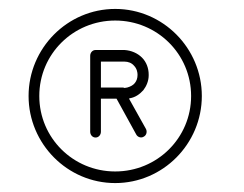

<svg xmlns="http://www.w3.org/2000/svg" viewBox="-20 -606 546 430"><path d="M68 -391C68 -485 144 -560 238 -560C332 -560 408 -485 408 -391C408 -297 332 -222 238 -222C144 -222 68 -297 68 -391ZM238 -586C131 -586 44 -498 44 -391C44 -284 131 -196 238 -196C345 -196 432 -284 432 -391C432 -498 345 -586 238 -586ZM182 -481V-311C182 -304 187 -298 194 -298C201 -298 206 -304 206 -311V-385H241L285 -305C288 -299 296 -296 302 -300C308 -303 310 -311 307 -317L269 -385C269 -385 270 -386 271 -386C283 -388 293 -395 301 -404C308 -413 313 -425 313 -437C313 -437 313 -438 313 -439C313 -453 308 -467 298 -477C288 -487 274 -493 259 -494H194C187 -494 182 -488 182 -481ZM206 -410V-468H259C267 -468 275 -465 280 -459C287 -452 288 -443 288 -439V-438C288 -431 286 -425 282 -420C278 -415 272 -412 265 -410C263 -410 261 -409 259 -409C258 -409 256 -410 256 -410Z"/></svg>

Font: LS
Style: LightAlt
Weight: 250
Designer: BSozoo
Foundry: BSozoo
Version: Version 001.000